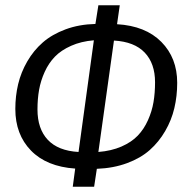

<svg xmlns="http://www.w3.org/2000/svg" viewBox="-20 -708 708 728"><path d="M651.9 -394Q651.9 -343.8 641.1 -298.1Q630.4 -252.4 606.4 -211.2Q582.5 -169.9 547.9 -139.2Q513.2 -108.4 461.7 -89.4Q410.2 -70.3 347.2 -67.9L336.9 0H255.9L265.1 -68.8Q156.7 -76.2 97.4 -137.2Q38.1 -198.2 38.1 -294.9Q38.1 -343.8 48.8 -388.9Q59.6 -434.1 83.5 -475.3Q107.4 -516.6 142.3 -547.1Q177.2 -577.6 228.5 -596.7Q279.8 -615.7 341.8 -617.2L353 -688H434.1L423.8 -616.2Q531.7 -609.9 591.8 -549.1Q651.9 -488.3 651.9 -394ZM122.1 -293Q122.1 -219.7 161.1 -178Q200.2 -136.2 277.8 -131.8L335.9 -555.2Q287.6 -551.3 249.8 -534.4Q211.9 -517.6 188.2 -493.2Q164.6 -468.8 149.4 -435.3Q134.3 -401.9 128.2 -367.4Q122.1 -333 122.1 -293ZM353 -131.8Q402.3 -135.7 440.4 -152.3Q478.5 -168.9 502.2 -193.6Q525.9 -218.3 541 -252.2Q556.2 -286.1 562 -320.8Q567.9 -355.5 567.9 -396Q567.9 -467.3 528.8 -508.5Q489.7 -549.8 412.1 -554.2Z"/></svg>

Font: Fira Sans Compressed Book
Style: Italic
Weight: 350
Width: 3
Italic angle: -8°
Designer: Carrois Corporate & Edenspiekermann AG
Foundry: Carrois Corporate GbR & Edenspiekermann AG
Version: Version 4.203;PS 004.203;hotconv 1.0.88;makeotf.lib2.5.64775